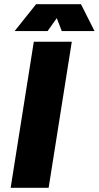

<svg xmlns="http://www.w3.org/2000/svg" viewBox="-20 -900 473 920"><path d="M50 -751H208L252 -813L276 -751H433L368 -880H153ZM31 0H213L324 -700H142Z"/></svg>

Font: Arthouse Owned Black
Style: Italic
Weight: 900
Italic angle: -10°
Designer: Jeremy Tribby
Foundry: Tribby Type
Version: Version 1.000;PS 001.000;hotconv 1.0.88;makeotf.lib2.5.64775